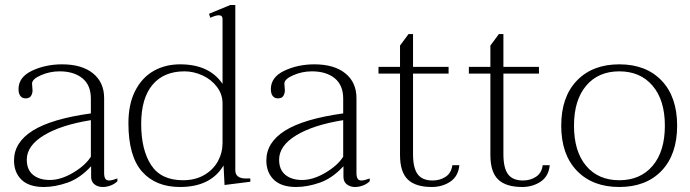

<svg xmlns="http://www.w3.org/2000/svg" viewBox="-20 -737 2756 767"><path d="M36 -96Q36 -168 110.5 -215Q185 -262 343 -284V-343Q343 -397 309 -424.5Q275 -452 218 -452Q179 -452 143.5 -436.5Q108 -421 108 -403Q108 -397 109 -389.5Q110 -382 110 -376Q110 -364 104 -354Q98 -344 82 -344Q69 -344 61.5 -353.5Q54 -363 54 -381Q54 -429 108 -454.5Q162 -480 228 -480Q307 -480 351.5 -444Q396 -408 396 -345V-46Q396 -31 400.5 -23.5Q405 -16 416 -16Q427 -16 449 -24V-13Q438 -2 422 4Q406 10 390 10Q371 10 357.5 -0.5Q344 -11 344 -31V-73Q300 -25 250 -7.5Q200 10 155 10Q96 10 66 -19Q36 -48 36 -96ZM343 -111V-257Q224 -238 155.5 -196.5Q87 -155 87 -99Q87 -59 112 -38.5Q137 -18 179 -18Q223 -18 272 -47Q321 -76 343 -111Z M493 -245Q493 -321 520 -374Q547 -427 593.5 -453.5Q640 -480 700 -480Q816 -480 869 -402V-661Q869 -676 854 -676Q842 -676 820 -666L815 -682L900 -717H920V-57Q920 -40 931 -32Q942 -24 961 -24H980V-11L877 2L873 -76Q822 10 699 10Q602 10 547.5 -51.5Q493 -113 493 -245ZM869 -166V-324Q869 -360 847 -389.5Q825 -419 789.5 -435.5Q754 -452 717 -452Q634 -452 589 -398Q544 -344 544 -242Q544 -139 583.5 -78Q623 -17 711 -17Q760 -17 796 -38Q832 -59 850.5 -93Q869 -127 869 -166Z M1044 -96Q1044 -168 1118.5 -215Q1193 -262 1351 -284V-343Q1351 -397 1317 -424.5Q1283 -452 1226 -452Q1187 -452 1151.5 -436.5Q1116 -421 1116 -403Q1116 -397 1117 -389.5Q1118 -382 1118 -376Q1118 -364 1112 -354Q1106 -344 1090 -344Q1077 -344 1069.5 -353.5Q1062 -363 1062 -381Q1062 -429 1116 -454.5Q1170 -480 1236 -480Q1315 -480 1359.5 -444Q1404 -408 1404 -345V-46Q1404 -31 1408.5 -23.5Q1413 -16 1424 -16Q1435 -16 1457 -24V-13Q1446 -2 1430 4Q1414 10 1398 10Q1379 10 1365.5 -0.5Q1352 -11 1352 -31V-73Q1308 -25 1258 -7.5Q1208 10 1163 10Q1104 10 1074 -19Q1044 -48 1044 -96ZM1351 -111V-257Q1232 -238 1163.5 -196.5Q1095 -155 1095 -99Q1095 -59 1120 -38.5Q1145 -18 1187 -18Q1231 -18 1280 -47Q1329 -76 1351 -111Z M1815 -77Q1811 -33 1779 -11.5Q1747 10 1705 10Q1640 10 1609 -20Q1578 -50 1578 -118V-443H1492V-470H1578V-555L1612 -601H1630V-470H1772V-443H1630V-121Q1630 -66 1648.5 -41Q1667 -16 1708 -16Q1738 -16 1760.5 -31Q1783 -46 1787 -77Z M2176 -77Q2172 -33 2140 -11.5Q2108 10 2066 10Q2001 10 1970 -20Q1939 -50 1939 -118V-443H1853V-470H1939V-555L1973 -601H1991V-470H2133V-443H1991V-121Q1991 -66 2009.5 -41Q2028 -16 2069 -16Q2099 -16 2121.5 -31Q2144 -46 2148 -77Z M2222 -235Q2222 -350 2284.5 -415Q2347 -480 2454 -480Q2561 -480 2623 -415Q2685 -350 2685 -235Q2685 -120 2623 -55Q2561 10 2454 10Q2347 10 2284.5 -55Q2222 -120 2222 -235ZM2636 -235Q2636 -337 2587 -394.5Q2538 -452 2454 -452Q2370 -452 2321.5 -394.5Q2273 -337 2273 -235Q2273 -132 2321.5 -74.5Q2370 -17 2454 -17Q2538 -17 2587 -74.5Q2636 -132 2636 -235Z"/></svg>

Font: Taviraj ExtraLight
Style: Regular
Weight: 275
Designer: Katatrad Team
Foundry: CadsonDemak
Version: Version 1.001